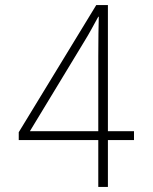

<svg xmlns="http://www.w3.org/2000/svg" viewBox="-20 -738 603 758"><path d="M368 0H406V-185H509V-220H406V-718H360L54 -216V-185H368ZM98 -220 312 -573C335 -610 349 -638 368 -672H370C369 -627 368 -590 368 -515V-220Z"/></svg>

Font: Noto Sans Mono SemiCondensed ExtraLight
Style: Regular
Weight: 200
Width: 4
Designer: Monotype Design Team
Foundry: Monotype Imaging Inc.
Version: Version 2.014